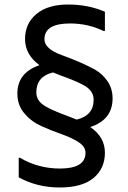

<svg xmlns="http://www.w3.org/2000/svg" viewBox="-20 -728 569 851"><path d="M177 -554Q177 -511 256 -483Q341 -452 400 -420Q434 -401 456.5 -368Q479 -335 479 -292Q479 -197 380 -165Q445 -121 445 -51Q445 19 394.5 61Q344 103 244.5 103Q145 103 63 58V-29H68Q149 19 246 19Q359 19 359 -51Q359 -78 328 -98Q297 -118 252.5 -133.5Q208 -149 163.5 -169Q119 -189 88 -225.5Q57 -262 57 -313Q57 -406 155 -439Q91 -486 91 -555Q91 -624 141.5 -666Q192 -708 281.5 -708Q371 -708 445 -676V-591H438Q370 -624 290 -624Q177 -624 177 -554ZM320 -198Q395 -216 395 -286Q395 -325 355 -348Q321 -367 277 -383Q233 -399 215 -407Q141 -389 141 -319Q141 -280 181 -257Q208 -241 255.5 -223Q303 -205 320 -198Z"/></svg>

Font: Varela
Style: Regular
Weight: 400
Designer: Joe Prince
Foundry: Joe Prince
Version: Version 1.000